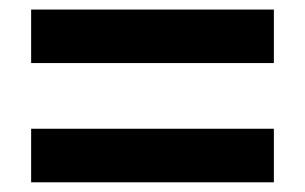

<svg xmlns="http://www.w3.org/2000/svg" viewBox="-20 -543 626 394"><path d="M43.9 -168.9H542V-278.8H43.9ZM43.9 -413.6H542V-523.4H43.9Z"/></svg>

Font: Cascadia Code NF SemiBold
Style: Regular
Weight: 600
Monospace: yes
Designer: Aaron Bell
Foundry: Saja Typeworks
Version: Version 2404.023